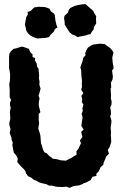

<svg xmlns="http://www.w3.org/2000/svg" viewBox="-20 -892 608 932"><path d="M318 20 301 14 285 16 258 15 248 13 231 9H218L205 2L186 -2L172 -6L155 -15L143 -20L133 -29L116 -37L106 -51L103 -62L94 -73L83 -83L71 -97L64 -105L66 -123L60 -136L47 -151L44 -166L40 -187L42 -201L37 -211L35 -225L27 -247L31 -266L26 -283L25 -294L30 -315L29 -334L28 -349L32 -369L29 -379L28 -393L34 -406L27 -421V-441V-455L26 -470L25 -484L28 -500L29 -518V-530L27 -548L24 -560V-578V-585V-618L26 -632L33 -643L46 -655L57 -657L83 -665H91L103 -661L120 -655L127 -639L138 -628V-615L151 -610L149 -600L158 -584L160 -568L167 -559L168 -546L170 -528L169 -512L172 -495L171 -480L177 -462L172 -443L167 -427L172 -415L169 -399L168 -383L170 -372L176 -348L168 -338V-310L170 -291L168 -282L166 -267L173 -246L176 -234L178 -210L179 -196L184 -184L187 -171L195 -153L207 -148L219 -135L232 -126L235 -122L257 -119L274 -114L300 -112L313 -119L329 -127L339 -134L352 -141L351 -158L360 -169L369 -188L373 -196L368 -211L380 -227L374 -252L386 -263L375 -281L377 -297L381 -323L376 -339L382 -354L380 -366L385 -384L377 -397L379 -411L375 -427L385 -440L374 -456L378 -471L377 -484L378 -500L376 -515L375 -529L374 -551L370 -565L374 -577L381 -596L384 -611L396 -625L393 -631L398 -646L407 -661L422 -671L433 -676L444 -677L465 -680L488 -678L499 -670L513 -660L522 -651L531 -637L525 -613L527 -589L529 -577L532 -561L524 -550L526 -534L528 -520L526 -506L518 -490L520 -469L517 -462L518 -442L519 -431L518 -414L522 -399L521 -385L515 -370L518 -354L519 -340L515 -328L521 -306L520 -292L517 -273L519 -250L518 -234L519 -221L520 -204L517 -193L511 -176L503 -165L509 -146L495 -132L491 -120L483 -102L482 -93L468 -80L460 -61L448 -49V-38L429 -34L420 -18L400 -7L385 -2L382 1L364 8L345 10L333 13ZM356 -712 342 -721 330 -725 317 -736 305 -755 294 -773V-784L291 -803L293 -815L310 -831L314 -844L321 -853L344 -864L362 -868L380 -871L395 -872L410 -859L420 -850L432 -840L436 -831L447 -813L446 -800L447 -778L437 -763L434 -748L427 -740L419 -726L406 -724L396 -720L375 -716ZM162 -705 142 -712 130 -718 115 -731 107 -745 105 -758 101 -771 103 -784 107 -808 115 -821 114 -834 129 -839 146 -856 168 -859 196 -858 207 -855 220 -850 227 -837 241 -827 246 -819 248 -802 249 -793 254 -771 259 -759 247 -751 240 -737 227 -725 218 -712 201 -708 183 -707Z"/></svg>

Font: Winky Rough SemiBold
Style: Regular
Weight: 600
Designer: Simon Atzbach
Foundry: typofactur
Version: Version 1.206; ttfautohint (v1.8.4.7-5d5b)